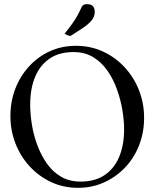

<svg xmlns="http://www.w3.org/2000/svg" viewBox="-20 -891 742 922"><path d="M345 -671Q415 -671 474.5 -643.5Q534 -616 578.5 -568Q623 -520 647.5 -457.5Q672 -395 672 -325Q672 -255 648 -193.5Q624 -132 580.5 -86.5Q537 -41 479.5 -15Q422 11 355 11Q285 11 226 -16.5Q167 -44 123 -91.5Q79 -139 54.5 -201.5Q30 -264 30 -334Q30 -403 53 -463.5Q76 -524 118.5 -571Q161 -618 218.5 -644.5Q276 -671 345 -671ZM333 -641Q264 -641 218 -609.5Q172 -578 148.5 -521.5Q125 -465 125 -389Q125 -344 133 -293.5Q141 -243 159 -194.5Q177 -146 205 -106Q233 -66 273 -42.5Q313 -19 366 -19Q437 -19 483.5 -51Q530 -83 553 -139.5Q576 -196 576 -270Q576 -311 568 -360.5Q560 -410 542.5 -459.5Q525 -509 497 -550Q469 -591 428.5 -616Q388 -641 333 -641ZM290 -729Q315 -760 329 -780Q343 -800 352.5 -817.5Q362 -835 373 -859Q377 -866 383 -868.5Q389 -871 397 -871Q418 -871 426.5 -861Q435 -851 435 -834Q435 -809 417 -789.5Q399 -770 373 -753.5Q347 -737 323 -721Q321 -720 318.5 -719Q316 -718 314 -719Q310 -719 300 -724Z"/></svg>

Font: Young Serif Light
Style: Regular
Weight: 300
Designer: Bastien Sozeau
Foundry: NBR — Bastien Sozeau
Version: Version 5.001